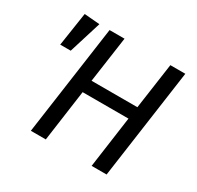

<svg xmlns="http://www.w3.org/2000/svg" viewBox="-150 -871 1073 1045"><g transform="rotate(30 387.0 -348.5)"><path d="M162 0 259 -689H353L312 -401H600L641 -689H735L638 0H544L589 -323H301L256 0ZM195 -689 132 -486H66L98 -697Z"/></g></svg>

Font: FiraGO
Style: Italic
Weight: 400
Italic angle: -8°
Designer: bBox Type GmbH
Foundry: bBox Type GmbH
Version: Version 1.001